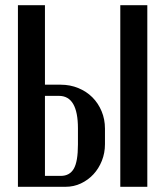

<svg xmlns="http://www.w3.org/2000/svg" viewBox="-20 -720 636 739"><path d="M214 -394Q250 -394 281.5 -381Q313 -368 335.5 -345.5Q358 -323 371 -292Q384 -261 384 -225V-165Q384 -131 372 -101Q360 -71 339.5 -49Q319 -27 291.5 -14Q264 -1 232 -1H49V-700H153V-394ZM547 -700V-1H443V-700ZM280 -226Q280 -351 207 -351H153V-43H214Q248 -43 264 -70.5Q280 -98 280 -164Z"/></svg>

Font: Moniqa Paragraph
Style: Bold
Weight: 700
Designer: Rajesh Rajput
Foundry: Rajesh Rajput
Version: Version 1.000